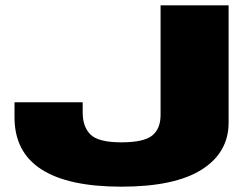

<svg xmlns="http://www.w3.org/2000/svg" viewBox="-20 -695 948 721"><path d="M435.5 6Q636 6 737.2 -58Q838.5 -122 838.5 -235V-675H583V-263.5Q583 -211.5 551.5 -186Q520 -160.5 435.5 -160.5Q350 -160.5 320.2 -189.5Q290.5 -218.5 290.5 -272.5V-311H34.5V-254.5Q34.5 -124 135.5 -59Q236.5 6 435.5 6Z"/></svg>

Font: Anybody Expanded Black
Style: Regular
Weight: 900
Width: 7
Designer: Tyler Finck
Foundry: Etcetera Type Company
Version: Version 1.113;gftools[0.9.25]